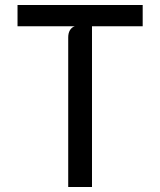

<svg xmlns="http://www.w3.org/2000/svg" viewBox="-20 -747 640 767"><path d="M252.5 0V-597.5Q252.5 -615 259.5 -626.5Q266.5 -638 278.5 -642H50V-727H550V-642H347.5V0Z"/></svg>

Font: Spline Sans Mono
Style: Regular
Weight: 400
Monospace: yes
Designer: Eben Sorkin, Mirko Velimirovic
Foundry: Sorkin Type
Version: Version 1.004